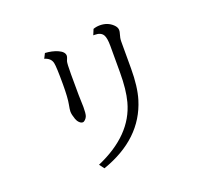

<svg xmlns="http://www.w3.org/2000/svg" viewBox="-138 -950 1276 1175"><g transform="rotate(-20 500.0 -362.0)"><path d="M249 -733.9Q294.9 -731.4 331.5 -715.3Q369.1 -698.2 369.1 -672.9Q369.1 -666 364.3 -654.8Q360.4 -645.5 358.9 -641.1Q354.5 -626 354.5 -556.6Q354.5 -385.3 356.9 -358.9Q357.4 -352.1 357.4 -342.3Q357.4 -302.7 352.1 -285.6Q348.1 -273.9 338.4 -264.6Q329.6 -255.9 321.8 -255.9Q306.2 -255.9 291.5 -276.9Q288.1 -282.2 284.2 -292Q272.9 -324.2 272.9 -343.3Q272.9 -356.9 278.8 -386.7Q287.1 -427.7 287.1 -517.1Q287.1 -629.9 281.2 -656.2Q273.9 -690.4 232.9 -702.1ZM579.1 -771Q599.6 -778.3 622.1 -778.3Q671.9 -778.3 705.1 -747.1Q724.1 -729.5 724.1 -710.4Q724.1 -699.7 720.2 -688Q711.9 -662.1 711.9 -641.1V-465.3Q711.9 -346.7 688 -268.1Q618.2 -39.6 350.1 53.7L326.2 22Q567.9 -82.5 620.1 -278.3Q640.1 -353 640.1 -465.3V-637.2Q640.1 -689.5 627.9 -710Q613.3 -734.4 573.2 -734.4Q570.3 -734.4 564 -734.4Z"/></g></svg>

Font: BIZ UDMincho
Style: Regular
Weight: 400
Monospace: yes
Designer: TypeBank Co., Ltd.
Foundry: Morisawa Inc.
Version: Version 1.06